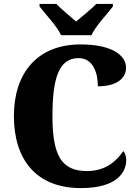

<svg xmlns="http://www.w3.org/2000/svg" viewBox="-20 -951 705 981"><path d="M292 -771H447C467 -816 528 -880 557 -918V-931H472C452 -909 397 -865 369 -841C341 -865 288 -909 268 -931H182V-918C211 -880 272 -816 292 -771ZM393 10C582 10 625 -74 625 -134C625 -149 619 -170 610 -179C579 -134 525 -77 425 -77C294 -77 248 -156 248 -358C248 -547 279 -654 381 -654C457 -654 480 -577 480 -510C578 -510 624 -552 624 -605C624 -671 547 -724 392 -724C167 -724 51 -574 51 -358C51 -137 164 10 393 10Z"/></svg>

Font: Noto Serif Tamil SemiCondensed Black
Style: Italic
Weight: 900
Width: 4
Italic angle: -12°
Designer: Indian Type Foundry, Tom Grace, and the Monotype Design Team
Foundry: Monotype Imaging Inc.
Version: Version 2.003